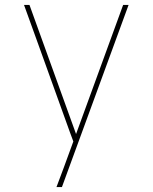

<svg xmlns="http://www.w3.org/2000/svg" viewBox="-20 -550 616 775"><path d="M208 205H230L499 -530H477L287 -9L99 -530H77L128 -389L263 -14L276 21L238 125Q230 145 223 165Q216 185 208 205Z"/></svg>

Font: Iosevka Sparkle Thin
Style: Regular
Weight: 100
Designer: Belleve Invis
Foundry: Belleve Invis
Version: Version 4.5.0; ttfautohint (v1.8.3)